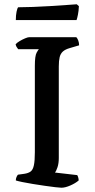

<svg xmlns="http://www.w3.org/2000/svg" viewBox="-20 -878 443 898"><path d="M267 0Q260 0 238.5 -2.5Q217 -5 189.5 -9Q162 -13 134 -17.5Q106 -22 84.5 -26.5Q63 -31 54 -34Q54 -42 57 -49.5Q60 -57 64 -61L93 -65Q113 -68 123.5 -76Q134 -84 138.5 -105Q143 -126 143 -166V-570Q143 -617 151.5 -632Q160 -647 162 -648H65Q63 -652 59 -656.5Q55 -661 53 -671Q59 -678 71.5 -685.5Q84 -693 97 -698.5Q110 -704 116 -704H337Q342 -699 346 -688.5Q350 -678 350 -666L306 -653Q285 -647 274 -637Q263 -627 259 -610.5Q255 -594 255 -567V-139Q255 -114 249 -96Q243 -78 237 -71L341 -59Q343 -57 345.5 -49Q348 -41 348 -34Q333 -21 309 -10.5Q285 0 267 0ZM54 -784Q54 -807 57.5 -823.5Q61 -840 65 -844Q94 -844 133.5 -845.5Q173 -847 214.5 -849.5Q256 -852 289.5 -854.5Q323 -857 339 -858L349 -849Q348 -827 344.5 -809.5Q341 -792 338 -784Z"/></svg>

Font: Texturina 12pt Medium
Style: Regular
Weight: 500
Designer: Guillermo Torres Carreño
Foundry: Omnibus-Type
Version: Version 1.002